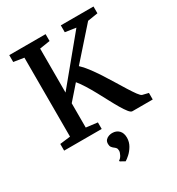

<svg xmlns="http://www.w3.org/2000/svg" viewBox="-232 -885 1191 1295"><g transform="rotate(-30 364.0 -237.0)"><path d="M38.5 0V-52L120 -62V-677L40 -689.5V-743H323V-689.5L242.5 -677V-334.5L525 -677L441.5 -689.5V-743H696V-690L616.5 -677.5L409.5 -444Q433.5 -422.5 460 -387.5Q486.5 -352.5 513.8 -310.8Q541 -269 566.5 -226.8Q592 -184.5 614.5 -148.8Q637 -113 654.2 -89.5Q671.5 -66 681.5 -62.5L728.5 -51V0H570Q558.5 0 543 -19.5Q527.5 -39 508.5 -71Q489.5 -103 468.5 -142.8Q447.5 -182.5 425.5 -223Q403.5 -263.5 381.2 -299.2Q359 -335 338 -360L242.5 -251V-62L331 -51V0ZM449.5 136.5Q449 170 432.5 198Q416 226 395.2 244.5Q374.5 263 362.5 269.5H361L326.5 250L325.5 243.5Q339.5 236.5 349.5 217.5Q359.5 198.5 359.5 185.5Q359.5 170 352.8 162.2Q346 154.5 338.5 149.5Q330.5 143.5 323.8 134.5Q317 125.5 317 109Q317 89.5 327.5 78.5Q338 67.5 352 63.2Q366 59 375.5 59H378Q410 59 429.8 79.2Q449.5 99.5 449.5 136.5Z"/></g></svg>

Font: Merriweather 24pt SemiBold
Style: Regular
Weight: 600
Designer: Eben Sorkin
Foundry: Eben Sorkin
Version: Version 2.100